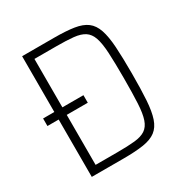

<svg xmlns="http://www.w3.org/2000/svg" viewBox="-159 -818 915 948"><g transform="rotate(-30 298.0 -344.0)"><path d="M95 0V-327H31V-370H95V-688H277Q345 -688 390 -681Q435 -674 461.5 -654Q488 -634 501 -595.5Q514 -557 518 -496Q522 -435 522 -344Q522 -253 518 -192Q514 -131 501 -92.5Q488 -54 461.5 -34Q435 -14 390 -7Q345 0 277 0ZM141 -42H265Q325 -42 364 -46Q403 -50 425.5 -65Q448 -80 459 -112Q470 -144 473 -200.5Q476 -257 476 -344Q476 -431 473 -487.5Q470 -544 459 -576Q448 -608 425 -623Q402 -638 363 -642Q324 -646 265 -646H141V-370H261V-327H141Z"/></g></svg>

Font: Saira SemiCondensed ExtraLight
Style: Regular
Weight: 250
Width: 4
Designer: Hector Gatti with collaboration of the Omnibus-Type team
Foundry: Omnibus-Type
Version: Version 1.101